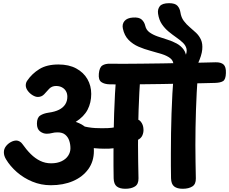

<svg xmlns="http://www.w3.org/2000/svg" viewBox="-20 -1163 1432 1200"><path d="M1064.6 -699.2V-754.8Q1064.6 -783.2 1044.1 -799.1Q1023.7 -814.9 990.9 -825.2Q958.1 -835.6 919.9 -845.7Q881.8 -855.8 845.8 -871.3Q809.9 -886.8 783.5 -913.8Q757.1 -940.9 748 -984.2Q741.9 -1012.2 758.1 -1031.6Q774.2 -1050.9 810.6 -1053.4Q848.4 -1056.2 865.5 -1040.8Q882.6 -1025.3 887.9 -1001.4Q893.7 -975.9 914.7 -960.7Q935.8 -945.6 965.1 -935.3Q994.4 -925.1 1025.6 -915.5Q1056.8 -905.9 1084.1 -891.1Q1111.4 -876.3 1128.4 -852.4Q1145.4 -828.6 1145.4 -789.3V-699.2ZM1138.6 -699.2 1137 -808.3Q1150.7 -838.3 1145.4 -859.1Q1140.2 -879.8 1122.8 -896.3Q1105.3 -912.9 1081.8 -929.2Q1058.2 -945.6 1034.2 -965.3Q1010.1 -985 991.9 -1011.7Q973.8 -1038.3 968 -1076.7Q963.7 -1104.4 978.4 -1123.7Q993.2 -1142.9 1036.2 -1143.1Q1074.3 -1143.3 1089.2 -1126.7Q1104.1 -1110.1 1107.7 -1085.2Q1112.4 -1054.2 1128.6 -1032.5Q1144.7 -1010.8 1165.5 -993.5Q1186.3 -976.2 1205.8 -957.6Q1225.2 -939 1236.3 -914.3Q1247.3 -889.7 1244 -853.2Q1240.7 -816.8 1216.1 -763.4V-699.2ZM297.4 -5.3Q236.9 -5.3 182.4 -27.8Q128 -50.2 85.7 -87.2Q43.4 -124.2 17.7 -167.2Q10.6 -178.9 7.4 -189.7Q4.2 -200.4 4.2 -211.3Q4.2 -231.9 16.7 -248.4Q29.1 -264.9 47.3 -274.8Q65.4 -284.7 82.4 -284.7Q92.6 -284.7 102.8 -278.7Q113.1 -272.8 119.4 -263.7Q145 -227.2 172.4 -200Q199.9 -172.8 231.3 -157.6Q262.8 -142.3 299.2 -142.3Q337.7 -142.3 364.8 -155.3Q391.9 -168.2 406.1 -190Q420.2 -211.8 420.2 -235.8Q420.2 -262.2 412.4 -284.7Q404.7 -307.1 387.4 -321.4Q370.1 -335.7 339.9 -335.7Q320.1 -335.7 304.7 -331.4Q289.3 -327.2 272.1 -327.2Q249.1 -327.2 229.9 -342.2Q210.8 -357.1 210.8 -390.1Q210.8 -427.4 231.1 -440.8Q251.4 -454.2 283.3 -458.8Q323.4 -464.2 349.2 -477.3Q374.9 -490.4 387.9 -511Q400.9 -531.6 400.9 -558.2Q400.9 -579 391.8 -594Q382.8 -609 366.9 -617.3Q351.1 -625.6 330.4 -625.6Q304.3 -625.6 287.4 -608.2Q270.6 -590.9 256 -573.8Q240 -557.1 216.7 -557.1Q201.4 -557.1 183.7 -567.9Q165.9 -578.7 153.4 -595.7Q141 -612.7 141 -629.7Q141 -645.9 150.1 -658.8Q179.7 -702.6 226.3 -731.3Q272.9 -760 345.2 -760Q410.7 -760 456.4 -735.2Q502.2 -710.4 526.2 -668.9Q550.2 -627.4 550.2 -575.8Q550.2 -521.3 527.6 -477.7Q504.9 -434.1 453.3 -401.2Q494.3 -387.7 519.4 -363.6Q544.4 -339.4 555.6 -304.2Q566.8 -268.9 566.8 -220Q566.8 -153.9 531.7 -105.6Q496.6 -57.3 436.2 -31.3Q375.8 -5.3 297.4 -5.3ZM661.4 -233.9Q636.4 -233.1 604.1 -234.3Q571.8 -235.6 540.4 -240.8Q509.1 -246 485.1 -256Q464.8 -264.9 450.9 -279.8Q437.1 -294.8 435.6 -312.8Q434.6 -339.9 448.6 -361.8Q462.6 -383.8 481.6 -378.8Q532.7 -364.8 575.5 -362.7Q618.3 -360.7 655.3 -362.4Q702.6 -364.2 743.6 -381.5Q784.7 -398.8 821.9 -413.8Q843.7 -422.7 859.6 -403.1Q875.6 -383.6 876.6 -356.2Q878.3 -336.2 869.7 -316.6Q861.1 -296.9 838 -287.2Q798 -268.7 754.7 -252.6Q711.4 -236.4 661.4 -233.9ZM763.2 16.8Q728.4 16.8 709.9 2.3Q691.3 -12.1 690.3 -48.7Q689.3 -88.2 689.3 -127.4Q689.3 -166.6 689.3 -205.3Q689.3 -329.9 693.3 -453.6Q697.3 -577.2 707.1 -702.6Q709.1 -730.4 730.6 -744.5Q752.1 -758.6 785.1 -758.6Q826.6 -758.6 843.2 -743.6Q859.8 -728.7 857.8 -697.2Q849.8 -584.9 846.2 -474.8Q842.6 -364.8 842.6 -256.8Q842.6 -205 843.6 -152.7Q844.6 -100.4 845.6 -48.7Q846.3 -12.1 823.4 2.3Q800.6 16.8 763.2 16.8ZM1121.9 16.8Q1087.1 16.8 1068.6 2.3Q1050 -12.1 1049 -48.7Q1048 -88.2 1048 -127.4Q1048 -166.6 1048 -205.3Q1048 -329.9 1052 -453.6Q1056 -577.2 1065.8 -702.6Q1067.8 -730.4 1089.3 -744.5Q1110.8 -758.6 1143.8 -758.6Q1185.2 -758.6 1201.8 -743.6Q1218.4 -728.7 1216.4 -697.2Q1208.4 -584.9 1204.8 -474.8Q1201.2 -364.8 1201.2 -256.8Q1201.2 -205 1202.1 -152.7Q1203 -100.4 1204 -48.7Q1205 -12.1 1182.1 2.3Q1159.2 16.8 1121.9 16.8ZM666.2 -635.9Q632.4 -636.7 613.4 -650.1Q594.3 -663.6 597.7 -702.1Q601.2 -741.4 619.4 -753.6Q637.6 -765.8 670.6 -764.8Q697 -763.8 748.1 -764.2Q799.1 -764.6 864.3 -765.1Q929.4 -765.6 999.1 -766.8Q1068.8 -768.1 1133.9 -769.5Q1199.1 -770.9 1250.1 -771.8Q1301 -772.7 1327.4 -773.7Q1361.2 -774.4 1377.3 -759.7Q1393.4 -745 1391.9 -706.4Q1390.9 -666.3 1373.9 -655.9Q1356.9 -645.6 1323.1 -644.8Q1296.7 -643.8 1245.7 -642.9Q1194.8 -642 1129.6 -640.6Q1064.4 -639.2 994.8 -637.9Q925.1 -636.7 859.9 -636.2Q794.8 -635.7 743.7 -635.3Q692.7 -634.9 666.2 -635.9Z"/></svg>

Font: Playpen Sans Deva
Style: Regular
Weight: 400
Designer: Pooja Saxena, Gunjan Panchal, Laura Meseguer, Veronika Burian, José Scaglione
Foundry: TypeTogether
Version: Version 2.000